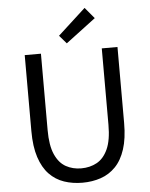

<svg xmlns="http://www.w3.org/2000/svg" viewBox="-63 -1021 847 1085"><g transform="rotate(-5 360.5 -478.5)"><path d="M360.8 13.4Q304.7 13.4 256.8 -2.9Q208.8 -19.2 173.2 -56.1Q137.7 -93 117.8 -153.8Q97.9 -214.5 97.9 -302.4V-733.4H189.9V-299.9Q189.9 -212.2 212.7 -161.4Q235.5 -110.5 274.3 -89.3Q313.1 -68 360.8 -68Q409.8 -68 449 -89.3Q488.3 -110.5 511.7 -161.4Q535 -212.2 535 -299.9V-733.4H624.1V-302.4Q624.1 -214.5 604.3 -153.8Q584.6 -93 548.6 -56.1Q512.7 -19.2 464.6 -2.9Q416.5 13.4 360.8 13.4ZM340.7 -779 300.5 -825.4 458.1 -969.7 510.4 -907.1Z"/></g></svg>

Font: Shanggu Sans SC VF
Style: Regular
Weight: 250
Designer: GuiWonder
Version: Version 1.021